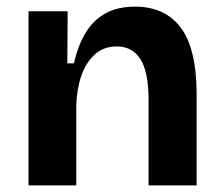

<svg xmlns="http://www.w3.org/2000/svg" viewBox="-20 -559 671 579"><path d="M66 0V-318V-525H184L183 -368H203Q216 -425 240 -463Q264 -501 300.5 -520Q337 -539 387 -539Q478 -539 525.5 -475Q573 -411 573 -274V0H428V-258Q428 -342 403.5 -380.5Q379 -419 332 -419Q292 -419 265 -394Q238 -369 224.5 -328.5Q211 -288 210 -238V0Z"/></svg>

Font: Bricolage Grotesque 96pt ExtraBold
Style: Bold
Weight: 700
Version: Version 1.001;gftools[0.9.33.dev8+g029e19f]